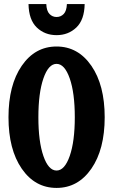

<svg xmlns="http://www.w3.org/2000/svg" viewBox="-20 -920 560 950"><path d="M121.1 -899.9H209Q210.4 -865.7 224.9 -850.8Q239.3 -835.9 259.8 -835.9Q280.8 -835.9 295.2 -850.8Q309.6 -865.7 311 -899.9H398.9Q397.5 -821.8 357.7 -783.9Q317.9 -746.1 259.8 -746.1Q201.7 -746.1 162.1 -783.9Q122.6 -821.8 121.1 -899.9ZM432.1 -85.4Q366.2 9.8 259.8 9.8Q153.3 9.8 87.6 -85.4Q22 -180.7 22 -339.8Q22 -499 87.6 -594.5Q153.3 -689.9 259.8 -689.9Q366.2 -689.9 432.1 -594.5Q498 -499 498 -339.8Q498 -180.7 432.1 -85.4ZM350.1 -339.8Q350.1 -460 325 -532Q299.8 -604 259.8 -604Q219.7 -604 194.8 -532Q169.9 -460 169.9 -339.8Q169.9 -219.7 194.8 -147.9Q219.7 -76.2 259.8 -76.2Q299.8 -76.2 325 -148.2Q350.1 -220.2 350.1 -339.8Z"/></svg>

Font: Margherita Black
Style: Regular
Weight: 900
Designer: James Puckett
Foundry: Dunwich Type Founders
Version: Version 1.008;hotconv 1.0.109;makeotfexe 2.5.65596